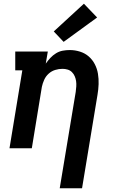

<svg xmlns="http://www.w3.org/2000/svg" viewBox="-20 -797 640 1032"><path d="M301 215 387 -303Q389 -318 390 -332.5Q391 -347 389 -361Q387 -375 381.5 -387.5Q376 -400 366.5 -409.5Q357 -419 343.5 -423Q330 -427 316 -427Q296 -427 276.5 -421Q257 -415 241.5 -401Q226 -387 217.5 -368Q209 -349 205 -330L151 0H31L100 -419H62V-520H237L226 -455Q237 -471 250.5 -485.5Q264 -500 281 -510.5Q298 -521 317 -524.5Q336 -528 355 -528Q383 -528 410 -519.5Q437 -511 457 -493.5Q477 -476 489.5 -452Q502 -428 506.5 -400.5Q511 -373 510 -344.5Q509 -316 504 -287L421 215ZM322 -572 269 -628 431 -777 502 -703Z"/></svg>

Font: Iosevka Etoile Oblique
Style: Bold
Weight: 700
Italic angle: -9°
Designer: Belleve Invis
Foundry: Belleve Invis
Version: Version 15.5.2; ttfautohint (v1.8.4)